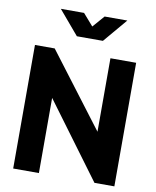

<svg xmlns="http://www.w3.org/2000/svg" viewBox="-103 -1061 928 1140"><g transform="rotate(10 361.0 -491.5)"><path d="M56 -745H175L511 -302V-745H666V0H546L211 -453V0H56ZM170 -983H310L372 -912L434 -983H571L449 -839H292Z"/></g></svg>

Font: BLUETTI 2.0
Style: Bold
Weight: 700
Designer: Stijn de Vries
Foundry: tokotype
Version: Version 2.005;October 31, 2023;FontCreator 14.0.0.2814 64-bi